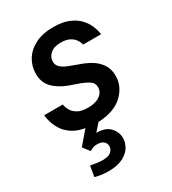

<svg xmlns="http://www.w3.org/2000/svg" viewBox="-193 -644 905 1008"><g transform="rotate(-30 260.0 -139.5)"><path d="M164 261Q132 261 108 255.5Q84 250 84 250L95 186Q95 186 106.5 188Q118 190 134.5 192.5Q151 195 166 195Q205 195 219.5 180Q234 165 234 148Q234 132 221.5 120Q209 108 183 108Q162 108 149 115Q136 122 136 122L105 82L172 4Q126 -4 97 -23.5Q68 -43 52 -67Q36 -91 29 -113Q22 -135 20 -149Q18 -163 18 -163H131Q131 -163 133.5 -151Q136 -139 146 -123Q156 -107 177.5 -94.5Q199 -82 239 -82Q285 -82 311 -101Q337 -120 337 -149Q337 -175 316.5 -188.5Q296 -202 270 -212L212 -232Q154 -253 121.5 -286.5Q89 -320 89 -373Q89 -417 111.5 -455Q134 -493 179 -516.5Q224 -540 290 -540Q347 -540 384 -524Q421 -508 442.5 -484.5Q464 -461 474 -437.5Q484 -414 487 -398Q490 -382 490 -382H381Q381 -382 378 -392Q375 -402 365.5 -415.5Q356 -429 336 -439.5Q316 -450 283 -450Q242 -450 220 -430Q198 -410 198 -384Q198 -362 213.5 -348Q229 -334 254 -324L313 -302Q344 -292 375 -274Q406 -256 426.5 -227Q447 -198 447 -155Q447 -90 395.5 -42Q344 6 248 10L209 54H214Q264 54 290.5 82Q317 110 317 147Q317 175 301.5 201Q286 227 252 244Q218 261 164 261Z"/></g></svg>

Font: Be Vietnam Pro Medium
Style: Italic
Weight: 500
Italic angle: -12°
Designer: Lam Bao, Tony Le, Vietanh Nguyen
Foundry: Yellow Type Foundry
Version: Version 1.002; ttfautohint (v1.8.3)